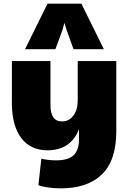

<svg xmlns="http://www.w3.org/2000/svg" viewBox="-20 -835 706 1050"><path d="M313 195Q275 195 242 190Q209 185 190 178L206 33Q224 37 245 39.5Q266 42 286 42Q353 42 382.5 14Q412 -14 412 -72V-129Q388 -68 344 -40.5Q300 -13 240 -13Q147 -13 96 -80.5Q45 -148 45 -271V-501H256V-260Q256 -171 319 -171Q358 -171 381.5 -203Q405 -235 405 -287V-501H616V-117Q616 43 537 119Q458 195 313 195ZM117 -566 240 -815H425L548 -566H382L344 -672L332 -710L322 -672L283 -566Z"/></svg>

Font: Paytone One
Style: Regular
Weight: 400
Designer: Vernon Adams
Foundry: Vernon Adams
Version: Version 1.002; ttfautohint (v1.8.4.7-5d5b);gftools[0.9.23]